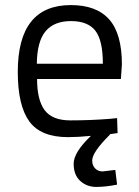

<svg xmlns="http://www.w3.org/2000/svg" viewBox="-20 -530 546 756"><path d="M343 102Q343 121 354.5 133Q366 145 384 145L434 139L441 197Q396 206 359 206Q322 206 296 182.5Q270 159 270 114.5Q270 70 338 5Q286 10 248 10Q140 10 95 -52.5Q50 -115 50 -247Q50 -510 259 -510Q360 -510 410 -453.5Q460 -397 460 -276L456 -219H126Q126 -136 156 -96Q186 -56 257 -56Q335 -56 412 -62L441 -65L443 -6Q427 -4 408 -1H414Q343 69 343 102ZM385 -279Q385 -371 355.5 -409Q326 -447 259.5 -447Q193 -447 159.5 -407Q126 -367 125 -279Z"/></svg>

Font: Titillium Web[RUS by Daymarius]
Style: Regular
Weight: 400
Designer: Cyrillization by Daymarius
Foundry: Cyrillization by Daymarius
Version: Version 1.002 September 11, 2018